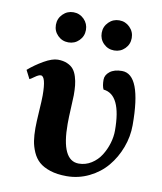

<svg xmlns="http://www.w3.org/2000/svg" viewBox="-83 -790 730 867"><g transform="rotate(10 282.5 -356.0)"><path d="M445.8 -500Q535.2 -500 535.2 -267.1Q535.2 -214.8 516.4 -164.6Q497.6 -114.3 464.8 -75.2Q432.1 -36.1 383.8 -12.5Q335.4 11.2 280.8 11.2Q237.3 11.2 205.3 0.7Q173.3 -9.8 154.3 -26.6Q135.3 -43.5 124 -69.1Q112.8 -94.7 108.9 -120.1Q105 -145.5 105 -178.2Q105 -204.6 108.4 -255.9Q111.8 -307.1 111.8 -328.1Q111.8 -417 87.9 -417Q78.1 -417 61 -404.5Q43.9 -392.1 40 -391.1L20 -430.2Q50.3 -456.5 88.1 -478.3Q126 -500 151.9 -500Q176.8 -500 195.1 -491.9Q213.4 -483.9 223.6 -471.2Q233.9 -458.5 240 -438.5Q246.1 -418.5 248 -399.2Q250 -379.9 250 -354Q250 -343.3 247.6 -297.6Q245.1 -252 245.1 -222.2Q245.1 -54.2 325.2 -54.2Q356.4 -54.2 383.1 -71Q409.7 -87.9 426.3 -114.3Q442.9 -140.6 451.9 -170.7Q460.9 -200.7 460.9 -229Q460.9 -394.5 377.9 -402.8Q370.1 -418.9 370.1 -446.8Q370.1 -468.3 390.1 -484.1Q410.2 -500 445.8 -500ZM442.6 -702.9Q462.9 -682.6 462.9 -653.8Q462.9 -625 442.9 -605Q422.9 -585 394 -585Q365.2 -585 345.2 -605Q325.2 -625 325.2 -653.8Q325.2 -682.6 345.5 -702.9Q365.7 -723.1 394 -723.1Q422.4 -723.1 442.6 -702.9ZM232.7 -702.9Q252.9 -682.6 252.9 -653.8Q252.9 -625 232.9 -605Q212.9 -585 184.1 -585Q155.3 -585 135.3 -605Q115.2 -625 115.2 -653.8Q115.2 -682.6 135.5 -702.9Q155.8 -723.1 184.1 -723.1Q212.4 -723.1 232.7 -702.9Z"/></g></svg>

Font: Veleka
Style: Bold
Weight: 700
Designer: Stefan Peev, Context Ltd, 2016; SIL International, 1997-2014.
Foundry: Stefan Peev, Context Ltd, 2016
Version: Version 1.000